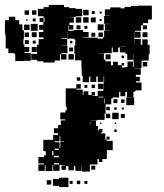

<svg xmlns="http://www.w3.org/2000/svg" viewBox="-20 -742 665 780"><path d="M582 -663V-648H561V-639H553V-617H528V-613H551V-589H527V-612H526V-584H525V-560H526V-584H552V-560H558V-582H580V-560H588V-522H584V-496H556V-494H555V-465H528V-464H552V-438H532V-430H548V-412H532V-407H555V-375H530V-370H522V-348H496V-369H489V-351H469V-369H464V-346H438V-342H432V-318H409V-281H405V-255H377V-253H351V-252H370V-230H378V-212H382V-218H396V-204H390V-200H408V-175H413V-170H438V-132H414V-96H396V-84H382V-96H376V-74H347V-73H345V-45H313V-70H312V-48H286V-67H280V-50H258V-67H248V-52H230V-70H245V-72H222V-48H196V-71H193V-47H165V-71H162V-48H136V-74H159V-78H136V-104H159V-111H166V-128H156V-174H196V-194H216V-201H199V-221H216V-234H227V-253H245V-257H225V-285H246V-294H251V-309H247V-383H290V-400H308V-382H291V-378H316V-356H319V-371H339V-356H352V-368H366V-354H354V-352H377V-373H400V-380H401V-409H403V-432H401V-409H377V-431H371V-409H347V-431H342V-408H316V-434H312V-463H311V-492H310V-497H285V-524H282V-558H286V-582H280V-585H253V-612H252V-588H230V-585H253V-557H229V-556H254V-526H229V-522H250V-500H228V-521H224V-496H202V-488H156V-493H131V-499H107V-523H130V-560H137V-583H157V-590H138V-612H156V-621H139V-641H156V-653H141V-669H157V-654H161V-669H157V-676H134V-706H157V-713H178V-722H240V-713H261V-709H287V-706H314V-676H287V-673H262V-672H280V-650H262V-640H278V-622H260V-638H258V-617H280V-620H318V-612H340V-590H318V-588H341V-589H377V-585H399V-591H403V-617H429V-618H406V-644H429V-645H403V-677H428V-678H406V-704H428V-712H470V-708H486V-714H512V-718H541V-719H597V-663ZM318 -702H340V-680H318ZM80 -700H98V-682H80ZM110 -700H128V-682H110ZM353 -697H365V-685H353ZM385 -695H393V-687H385ZM99 -531H79V-527H105V-495H76V-494H42V-521H39V-526H14V-545H3V-602H0V-660H16V-674H42V-660H58V-643H71V-619H77V-583H75V-561H79V-551H99ZM288 -672H310V-650H288ZM318 -672H340V-650H318ZM349 -671H369V-651H349ZM125 -667V-655H113V-667ZM385 -665H393V-657H385ZM92 -664V-658H86V-664ZM105 -645H133V-617H105ZM377 -643H401V-619H377ZM78 -642H100V-620H78ZM307 -639V-623H291V-639ZM577 -639V-623H561V-639ZM335 -637V-625H323V-637ZM109 -611H129V-591H109ZM579 -591H559V-611H579ZM80 -610H98V-592H80ZM398 -610V-592H380V-610ZM367 -609V-593H351V-609ZM97 -579V-563H81V-579ZM113 -565V-577H125V-565ZM264 -566V-576H274V-566ZM471 -553H490V-554H471ZM129 -531H109V-551H129ZM277 -533H261V-549H277ZM520 -470H523V-494H522V-522H521V-499H497V-522H490V-529H467V-549H460V-530H438V-549H434V-526H405V-525H379V-524H402V-500H408V-493H431V-477H439V-491H459V-477H474V-486H484V-476H475V-468H490V-470H498V-492H520ZM280 -500H258V-522H280ZM429 -501H409V-521H429ZM484 -506H474V-516H484ZM578 -472H560V-490H578ZM292 -414V-428H306V-414ZM378 -380V-402H400V-380ZM352 -398H366V-384H352ZM323 -385V-397H335V-385ZM380 -346H400V-349H380ZM525 -315H493V-347H525ZM404 -321H406V-342H404ZM441 -339H457V-323H441ZM472 -338H486V-324H472ZM412 -294V-308H426V-294ZM454 -306V-296H444V-306ZM483 -305V-297H475V-305ZM462 -258H436V-284H462ZM428 -262H410V-280H428ZM487 -263H471V-279H487ZM347 -249V-235H348V-249ZM392 -244V-238H386V-244ZM446 -238V-244H452V-238ZM454 -206H444V-216H454ZM225 -188H222V-168H202V-164H222V-141H225V-165H240V-167H225ZM413 -187H425V-175H413ZM219 -133V-138H202V-133ZM197 -128H192V-111H197ZM219 -109H199V-103H219ZM220 -79H199V-74H220ZM367 -53H351V-69H367ZM195 -15H220V-20H258V18H220V13H195ZM188 8H170V-10H188ZM306 6H292V-8H306ZM275 5H263V-7H275ZM335 5H323V-7H335Z"/></svg>

Font: Rubik-Storm
Style: Regular
Weight: 400
Designer: NaN (generative design), Hubert & Fischer (Rubik source font outlines)
Foundry: NaN, Hubert & Fischer
Version: Version 1.000